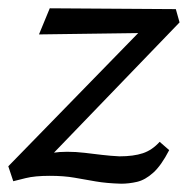

<svg xmlns="http://www.w3.org/2000/svg" viewBox="-20 -432 461 463"><path d="M272 11Q237 10 211 5.5Q185 1 159.5 -3.5Q134 -8 100 -8Q64 -8 42 -2.5Q20 3 12 5L0 -31L352 -392L369 -353L74 -349L100 -412L404 -410L413 -378L65 -17L22 -35Q42 -45 73 -55.5Q104 -66 142 -66Q163 -66 184 -63.5Q205 -61 226 -58.5Q247 -56 268 -55Q302 -55 324.5 -62.5Q347 -70 365 -90L388 -70Q369 -33 349.5 -15.5Q330 2 310.5 6.5Q291 11 272 11Z"/></svg>

Font: Ysabeau Office Medium
Style: Italic
Weight: 500
Italic angle: -12°
Designer: Christian Thalmann (Catharsis Fonts)
Version: Version 2.001;gftools[0.9.30]; featfreeze: tnum,lnum,ss02